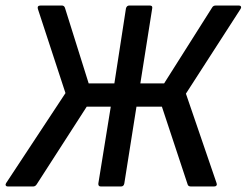

<svg xmlns="http://www.w3.org/2000/svg" viewBox="-25 -675 893 695"><path d="M3 0Q-2 0 -4 -3.5Q-6 -7 -3 -12L212 -338L112 -643Q109 -655 122 -655H199Q207 -655 210 -647L296 -373H389L431 -645Q434 -655 443 -655H517Q528 -655 526 -645L483 -373H569L743 -648Q747 -655 756 -655H840Q845 -655 847 -651.5Q849 -648 846 -643L648 -336L759 -12Q761 -7 758.5 -3.5Q756 0 750 0H666Q656 0 654 -8L561 -289H469L425 -11Q423 0 413 0H340Q330 0 331 -11L376 -289H289L108 -8Q103 0 95 0Z"/></svg>

Font: Sofia Sans Semi Condensed SemiBold
Style: Italic
Weight: 600
Italic angle: -9°
Version: Version 4.100